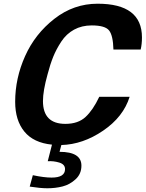

<svg xmlns="http://www.w3.org/2000/svg" viewBox="-20 -756 773 1019"><path d="M733.4 -557.6C733.4 -676.8 654.9 -736.3 498 -736.3C413.4 -736.3 336.9 -709.6 268.6 -656.2C200.2 -602.9 148.4 -536.9 113.3 -458.5C78.1 -380 60.5 -299.2 60.5 -215.8C60.5 -150.1 76.8 -97.3 109.4 -57.6C141.9 -17.9 190.8 5.2 255.9 11.7L233.4 99.6C254.2 98.3 274.7 100.7 294.9 106.9C315.1 113.1 325.2 124.7 325.2 141.6C325.2 171.5 301.4 186.5 253.9 186.5C227.2 186.5 194 182.3 154.3 173.8L137.7 234.4C175.5 240.2 206.7 243.2 231.4 243.2C260.1 243.2 287.1 239.9 312.5 233.4C337.9 226.9 360.8 214.2 381.3 195.3C401.9 176.4 412.1 152.3 412.1 123C412.1 74.2 373.4 49.8 295.9 49.8L305.7 13.7C381.8 11.7 455.7 -13.7 527.3 -62.5C599 -111.3 645.8 -171.2 668 -242.2H506.8C484.7 -195.3 460.4 -159.7 434.1 -135.3C407.7 -110.8 372.1 -98.6 327.1 -98.6C247.7 -98.6 208 -139 208 -219.7C208 -255.5 216.1 -302.7 232.4 -361.3C241.5 -396.5 251.5 -427.4 262.2 -454.1C272.9 -480.8 287.3 -507.8 305.2 -535.2C323.1 -562.5 345.7 -583.7 373 -598.6C400.4 -613.6 431.6 -621.1 466.8 -621.1C514.3 -621.1 545.1 -612.1 559.1 -594.2C573.1 -576.3 580.7 -542.6 582 -493.2H726.6C731.1 -512 733.4 -533.5 733.4 -557.6Z"/></svg>

Font: FreeUniversal
Style: BoldItalic
Weight: 700
Italic angle: -11°
Version: Version 1.001